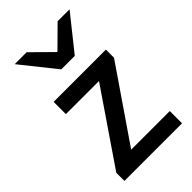

<svg xmlns="http://www.w3.org/2000/svg" viewBox="-226 -813 886 886"><g transform="rotate(-45 217.0 -369.5)"><path d="M33 0V-53L276 -409H60V-489H401V-436L157 -80H409V0ZM191 -570 56 -739H134L233 -641H237L336 -739H414L279 -570Z"/></g></svg>

Font: Source Sans 3 ExtraLight Medium
Style: Regular
Weight: 500
Version: Version 3.052;hotconv 1.1.0;makeotfexe 2.6.0